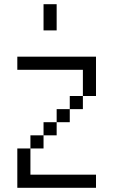

<svg xmlns="http://www.w3.org/2000/svg" viewBox="-20 -895 540 915"><path d="M437.5 0V-62.5H125Q125 -62.5 125 -187.5H62.5V0ZM125 -187.5H187.5V-250H125ZM187.5 -250H250V-312.5H187.5ZM250 -312.5H312.5V-375H250ZM312.5 -375H375V-437.5H312.5ZM375 -437.5H437.5V-625H62.5V-562.5H375Q375 -562.5 375 -437.5ZM187.5 -875Q187.5 -875 187.5 -750H250Q250 -750 250 -875Z"/></svg>

Font: UnifontExMono
Style: Regular
Weight: 500
Version: Version 15.0.06